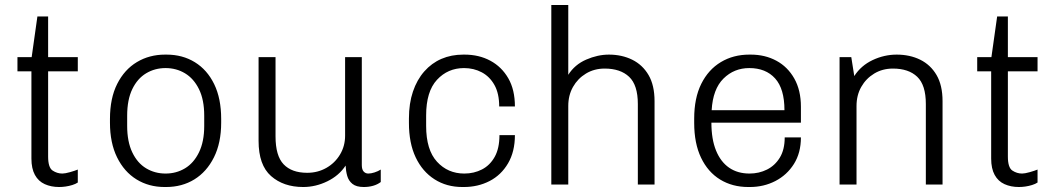

<svg xmlns="http://www.w3.org/2000/svg" viewBox="-20 -740 4243 770"><path d="M217 10Q185 10 159.5 -1.5Q134 -13 120 -38.5Q106 -64 106 -104V-454H50V-511H107L130 -674H173V-511H292V-454H173V-112Q173 -68 191 -56Q209 -44 230 -44Q241 -44 260.5 -49.5Q280 -55 292 -60V-8Q283 -2 270 2Q257 6 243.5 8Q230 10 217 10Z M640 10Q577 10 527.5 -20.5Q478 -51 449.5 -109Q421 -167 421 -248V-263Q421 -346 450 -403.5Q479 -461 529 -491Q579 -521 642 -521H648Q712 -521 761.5 -490.5Q811 -460 839 -402.5Q867 -345 867 -263V-248Q867 -167 838 -109Q809 -51 759.5 -20.5Q710 10 646 10ZM644 -44Q687 -44 722 -65Q757 -86 778 -129Q799 -172 799 -235V-276Q799 -340 778 -382.5Q757 -425 722 -446Q687 -467 644 -467Q601 -467 566 -446Q531 -425 510.5 -382.5Q490 -340 490 -276V-235Q490 -172 510.5 -129Q531 -86 566 -65Q601 -44 644 -44Z M1196 10Q1117 10 1067 -34Q1017 -78 1017 -175V-511H1085V-193Q1085 -115 1117.5 -81Q1150 -47 1212 -47Q1254 -47 1288.5 -66.5Q1323 -86 1343.5 -120Q1364 -154 1364 -196V-511H1431V-78Q1431 -60 1438.5 -52Q1446 -44 1457 -44Q1468 -44 1482 -48.5Q1496 -53 1507 -60V-10Q1494 0 1476.5 5Q1459 10 1439 10Q1409 10 1393.5 -2.5Q1378 -15 1372.5 -34.5Q1367 -54 1366 -76Q1340 -36 1293 -13Q1246 10 1196 10Z M1834 10Q1771 10 1722.5 -21Q1674 -52 1647 -109Q1620 -166 1620 -247V-265Q1620 -325 1636 -372.5Q1652 -420 1681.5 -453.5Q1711 -487 1750.5 -504Q1790 -521 1838 -521H1843Q1901 -521 1946.5 -496.5Q1992 -472 2018.5 -426Q2045 -380 2045 -313H1982Q1982 -365 1963 -399Q1944 -433 1912 -450Q1880 -467 1841 -467Q1776 -467 1732.5 -420Q1689 -373 1689 -277V-235Q1689 -139 1732.5 -91.5Q1776 -44 1842 -44Q1881 -44 1913 -60.5Q1945 -77 1964 -111Q1983 -145 1983 -198H2045Q2045 -132 2017.5 -85Q1990 -38 1943.5 -14Q1897 10 1840 10Z M2191 0V-720H2259V-440Q2285 -481 2331 -501Q2377 -521 2422 -521Q2474 -521 2515.5 -500.5Q2557 -480 2581 -439Q2605 -398 2605 -334V0H2538V-323Q2538 -399 2503 -432Q2468 -465 2405 -465Q2363 -465 2330 -445Q2297 -425 2278 -391.5Q2259 -358 2259 -315V0Z M2981 10Q2917 10 2868 -20Q2819 -50 2791.5 -107.5Q2764 -165 2764 -247V-264Q2764 -347 2792.5 -404Q2821 -461 2871 -491Q2921 -521 2985 -521H2991Q3048 -521 3093.5 -496.5Q3139 -472 3165.5 -425Q3192 -378 3192 -312V-248H2833Q2833 -182 2851.5 -136.5Q2870 -91 2904 -67.5Q2938 -44 2986 -44Q3024 -44 3056 -60Q3088 -76 3107.5 -108Q3127 -140 3127 -189H3192Q3192 -127 3164 -82.5Q3136 -38 3089.5 -14Q3043 10 2987 10ZM2834 -298H3126Q3126 -384 3088.5 -425.5Q3051 -467 2985 -467Q2924 -467 2881.5 -425Q2839 -383 2834 -298Z M3347 0V-511H3394L3406 -435Q3433 -477 3479.5 -499Q3526 -521 3576 -521Q3629 -521 3670.5 -500.5Q3712 -480 3736 -439Q3760 -398 3760 -334V0H3693V-323Q3693 -399 3658.5 -432Q3624 -465 3561 -465Q3519 -465 3486 -445Q3453 -425 3434 -391.5Q3415 -358 3415 -315V0Z M4066 10Q4034 10 4008.5 -1.5Q3983 -13 3969 -38.5Q3955 -64 3955 -104V-454H3899V-511H3956L3979 -674H4022V-511H4141V-454H4022V-112Q4022 -68 4040 -56Q4058 -44 4079 -44Q4090 -44 4109.5 -49.5Q4129 -55 4141 -60V-8Q4132 -2 4119 2Q4106 6 4092.5 8Q4079 10 4066 10Z"/></svg>

Font: Chivo ExtraLight
Style: Regular
Weight: 250
Designer: Hector Gatti
Foundry: Omnibus-Type
Version: Version 2.002